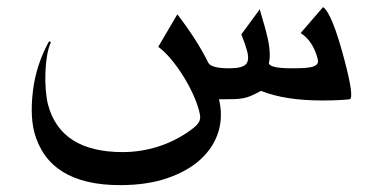

<svg xmlns="http://www.w3.org/2000/svg" viewBox="-20 -357 1072 545"><path d="M957 -189.5Q986.8 -77.6 972.2 -75.2Q959.5 -73.7 941.2 -72.8Q922.9 -71.8 895 -71.8Q788.6 -71.8 720.7 -99.1Q704.6 -90.3 693.6 -85.4Q682.6 -80.6 671.4 -78.4Q660.2 -76.2 646.5 -75.7Q632.8 -75.2 611.8 -75.2H601.6Q613.3 -26.9 599.9 17.1Q586.4 61 550 94.7Q513.7 128.4 455.8 148.4Q397.9 168.5 320.8 168.5Q117.7 168.5 77.1 17.6Q63.5 -37.6 76.2 -118.2Q83 -154.8 94.2 -185.1Q105.5 -215.3 119.6 -240.2L124.5 -236.8Q117.7 -223.1 113.8 -200.2Q109.9 -177.2 108.9 -152.1Q107.9 -127 109.9 -102.3Q111.8 -77.6 116.2 -60.5Q151.9 74.7 328.1 74.7Q379.4 74.7 428.2 59.3Q477.1 43.9 520 13.2Q531.7 4.9 537.8 -1.5Q543.9 -7.8 546.4 -14.2Q548.8 -20.5 548.1 -27.3Q547.4 -34.2 544.9 -43.5Q539.1 -65.4 527.1 -91.3Q515.1 -117.2 499.5 -142.1Q483.9 -167 465.8 -188.7Q447.8 -210.4 429.2 -224.1L483.4 -316.4Q510.7 -280.8 533.2 -245.8Q555.7 -210.9 571.3 -178.7Q580.1 -163.1 630.9 -163.1Q667 -163.1 678 -174.6Q689 -186 680.7 -214.8Q678.2 -224.1 674.3 -235.1Q670.4 -246.1 665 -259.3L717.3 -330.6Q719.7 -320.8 725.3 -302.5Q731 -284.2 736.3 -263.2Q743.2 -236.8 745.1 -215.3Q747.1 -193.8 743.2 -177.2Q747.1 -163.1 808.1 -163.1Q832.5 -163.1 847.7 -164.3Q862.8 -165.5 871.1 -168.9Q879.4 -172.4 881.6 -177.7Q883.8 -183.1 881.3 -191.4Q868.2 -240.7 833.5 -263.2L897 -336.9Q922.4 -319.8 957 -189.5Z"/></svg>

Font: XB Khoramshahr
Style: Oblique
Weight: 400
Italic angle: 12°
Designer: Behnam
Foundry: Irmug
Version: Version 8.005 2009